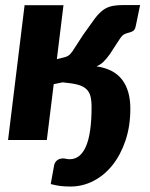

<svg xmlns="http://www.w3.org/2000/svg" viewBox="-20 -538 575 738"><path d="M248 74Q289 74 310.5 24.5Q332 -25 332 -127Q332 -152 327.5 -168.8Q323 -185.5 311.2 -196.2Q299.5 -207 278.8 -212.5Q258 -218 225 -221L221 -221.5L186.5 -214.5L160 0H11L74.5 -518H224L198.5 -310.5L214.5 -314.5Q224 -316.5 230.2 -318.5Q236.5 -320.5 241.2 -323.2Q246 -326 250 -330.2Q254 -334.5 259 -341.5L299.5 -404Q323 -436 338.2 -458Q353.5 -480 368.8 -493.5Q384 -507 403.2 -512.8Q422.5 -518.5 454.5 -518.5H518.5L502.5 -441Q499.5 -425 493.2 -420.2Q487 -415.5 478.8 -413.5Q470.5 -411.5 460.8 -407.8Q451 -404 441.5 -390L402 -329.5Q389.5 -312 378 -300.8Q366.5 -289.5 351 -283Q418 -273 449.5 -231.5Q481 -190 481 -120.5Q481 -53.5 462.5 1.8Q444 57 412.5 96.5Q381 136 339.2 157.5Q297.5 179 251 179Q230 179 213 177Q196 175 175 169.5L188 97.5Q190.5 85.5 199.5 78.2Q208.5 71 222.5 71Q228 71 234.5 72.5Q241 74 248 74Z"/></svg>

Font: Lato ExtraBold
Style: Italic
Weight: 800
Italic angle: -7°
Designer: Lukasz Dziedzic with Adam Twardoch and Botio Nikoltchev
Foundry: tyPoland Lukasz Dziedzic
Version: Version 2.015; 2015-08-06; http://www.latofonts.com/